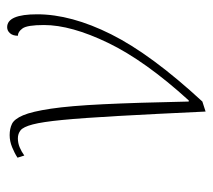

<svg xmlns="http://www.w3.org/2000/svg" viewBox="-49 -537 595 537"><g transform="rotate(-90 248.5 -268.5)"><path d="M76 -517Q88 -525 105 -532Q122 -539 139 -539Q157 -539 170.5 -532.5Q184 -526 194.5 -501.5Q205 -477 213 -423.5Q221 -370 225.5 -276.5Q230 -183 233 -38H236Q347 -160 397 -263.5Q447 -367 447 -443Q447 -490 437.5 -503Q428 -516 417 -516Q417 -530 424 -538Q431 -546 441 -546Q477 -546 477 -462Q477 -367 421 -255Q365 -143 233 0L205 9Q198 -140 192.5 -237.5Q187 -335 181.5 -391.5Q176 -448 169 -474.5Q162 -501 152.5 -508.5Q143 -516 130 -516Q117 -516 105 -511Q93 -506 82 -498Z"/></g></svg>

Font: Noto Serif Thin
Style: Italic
Weight: 100
Italic angle: -12°
Designer: Monotype Design Team
Foundry: Monotype Imaging Inc.
Version: Version 2.014; ttfautohint (v1.8.4.7-5d5b)